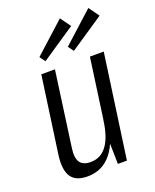

<svg xmlns="http://www.w3.org/2000/svg" viewBox="-144 -849 758 939"><g transform="rotate(-20 235.5 -379.5)"><path d="M122 -149Q115 -101 130.5 -77.5Q146 -54 186 -54Q239 -54 271 -97.5Q303 -141 314 -227L346 -292L338 -234Q322 -114 274 -53.5Q226 7 148 7Q86 7 62.5 -29.5Q39 -66 49 -141L105 -540H176ZM354 0H307L304 -153L358 -540H430ZM323 -712 146 -593 125 -622 284 -766ZM471 -712 294 -593 273 -622 432 -766Z"/></g></svg>

Font: Pathway Extreme Condensed Light
Style: Italic
Weight: 300
Width: 3
Italic angle: -8°
Version: Version 1.001;gftools[0.9.26]